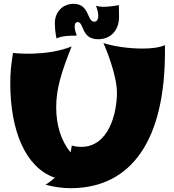

<svg xmlns="http://www.w3.org/2000/svg" viewBox="-20 -954 913 1008"><path d="M846 -681V-717C817 -704 774 -699 727 -699C655 -699 575 -711 523 -728C561 -641 594 -534 594 -469C594 -355 549 -183 407 -183C391 -183 374 -185 357 -190C355 -177 353 -165 350 -154C300 -216 275 -298 275 -391C275 -488 302 -574 356 -710C218 -655 48 -676 48 -676C38 -609 34 -575 34 -516C34 -266 115 -73 268 -21C242 2 219 16 219 16C266 28 310 34 350 34C675 34 846 -226 846 -681ZM605 -866C605 -896 604 -927 604 -927C566 -920 515 -913 484 -924C493 -900 496 -882 496 -870C496 -856 490 -840 476 -840C434 -840 453 -934 365 -934C303 -932 268 -886 268 -833C268 -786 277 -752 277 -752C306 -767 353 -767 383 -767C375 -789 372 -804 372 -815C372 -827 376 -838 388 -838C422 -838 405 -748 495 -748C562 -748 605 -795 605 -866Z"/></svg>

Font: Shojumaru
Style: Regular
Weight: 400
Designer: Astigmatic (AOETI)
Foundry: Astigmatic (AOETI)
Version: Version 1.000